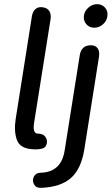

<svg xmlns="http://www.w3.org/2000/svg" viewBox="-20 -712 538 923"><path d="M139.5 5.6Q76.9 2.9 61.4 -38.9Q46 -80.7 55.6 -141.4Q79.7 -290.9 102.8 -440Q115.2 -514.4 133.3 -633.7Q137.2 -656.9 150.6 -668.6Q164 -680.4 185.9 -676.9Q207.8 -674 217.3 -658.4Q226.8 -642.7 223 -619.2Q184.1 -373 144.6 -126.1Q141.1 -105.2 142 -93.9Q142.9 -82.6 147.9 -76.1Q152.9 -69.6 162.6 -69.6Q185.5 -69.6 196.8 -55.8Q208 -42 205.3 -23.9Q201.5 -2 180.7 2.8Q159.9 7.5 139.5 5.6ZM173.3 118.5Q274 116.7 290.6 12.6L363.6 -447.7Q371.6 -494.4 417 -494.4Q438.9 -494.4 449.4 -479.7Q459.8 -465.1 455.9 -439.3L385.5 5.3Q370.6 99.6 321.4 143.4Q272.3 187.2 177.8 191Q153.5 192.3 143.6 174.3Q133.7 156.3 142.5 137.8Q151.3 119.2 173.3 118.5ZM383.2 -635.4Q386.1 -658.8 404.8 -675.3Q423.5 -691.9 446.9 -691.9Q470.3 -691.9 484.9 -675.3Q499.6 -658.8 496.3 -635.4Q494.1 -612 475.4 -595.4Q456.6 -578.8 433.3 -578.8Q409.9 -578.8 395.2 -595.4Q380.6 -612 383.2 -635.4Z"/></svg>

Font: SN Pro Thin
Style: Italic
Weight: 200
Italic angle: -9°
Designer: Tobias Whetton
Foundry: Supernotes
Version: Version 1.003;Glyphs 3.3 (3324)